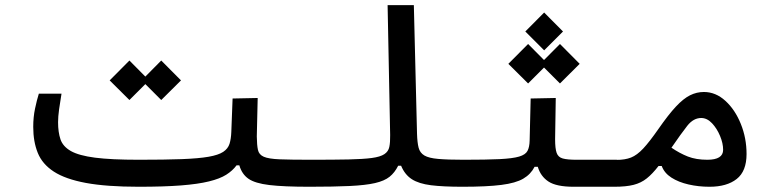

<svg xmlns="http://www.w3.org/2000/svg" viewBox="-20 -713 2970 736"><path d="M0 0Z M512.2 2.9Q388.7 2.9 309.6 -11.7Q230.5 -26.4 186.3 -55.2Q142.1 -84 124.8 -127Q107.4 -169.9 107.4 -226.6Q107.4 -264.2 114.3 -296.6Q121.1 -329.1 128.9 -354H215.8Q210.4 -322.8 206.5 -293.9Q202.6 -265.1 202.6 -244.6Q202.6 -206.1 211.9 -178.7Q221.2 -151.4 251.7 -134Q282.2 -116.7 344.2 -108.6Q406.2 -100.6 512.2 -100.6Q611.8 -100.6 676.8 -103Q741.7 -105.5 779.5 -112.1Q817.4 -118.7 835.7 -130.9Q854 -143.1 859.9 -161.9Q865.7 -180.7 866.7 -207.5L871.6 -335.4L967.8 -337.4L964.4 -189.9Q964.8 -156.7 968.8 -138.4Q972.7 -120.1 991.2 -112.1Q1009.8 -104 1052 -102.3Q1094.2 -100.6 1171.9 -100.6Q1190.4 -100.6 1199.5 -91.3Q1208.5 -82 1208.5 -56.2Q1208.5 -22 1196 -9.5Q1183.6 2.9 1166 2.9Q1067.4 2.9 1012.5 -3.7Q957.5 -10.3 932.4 -27.8Q907.2 -45.4 897.5 -79.1H886.7Q871.6 -58.6 847.2 -43.2Q822.8 -27.8 781 -17.6Q739.3 -7.3 674.1 -2.2Q608.9 2.9 512.2 2.9ZM598.1 -329.6 537.1 -390.6 476.1 -329.6 400.4 -404.8 476.1 -481 537.1 -419.4 598.1 -481 673.8 -404.8Z M1166 2.9Q1137.7 2.9 1137.7 -51.3Q1137.7 -80.1 1147.5 -90.3Q1157.2 -100.6 1171.9 -100.6Q1259.3 -100.6 1315.9 -101.8Q1372.6 -103 1405.3 -107.4Q1438 -111.8 1453.4 -122.1Q1468.8 -132.3 1472.4 -149.9Q1476.1 -167.5 1475.6 -195.3L1465.8 -693.4H1566.4L1578.6 -199.7Q1579.6 -166.5 1584.7 -146.7Q1589.8 -127 1606.9 -116.9Q1624 -106.9 1659.9 -103.8Q1695.8 -100.6 1757.8 -100.6Q1794.4 -100.6 1794.4 -51.3Q1794.4 -20.5 1783.9 -8.8Q1773.4 2.9 1752 2.9Q1678.7 2.9 1632.1 -2.9Q1585.4 -8.8 1558.6 -26.1Q1531.7 -43.5 1517.6 -77.6H1506.3Q1493.2 -51.3 1473.4 -35.4Q1453.6 -19.5 1417.5 -11.2Q1381.3 -2.9 1320.8 0Q1260.3 2.9 1166 2.9Z M1752 2.9 1757.8 -100.6Q1844.2 -100.6 1894.8 -103Q1945.3 -105.5 1970 -112.8Q1994.6 -120.1 2002.2 -134.8Q2009.8 -149.4 2010.3 -174.3L2014.2 -335.4L2110.4 -337.4L2107.9 -179.2Q2107.9 -143.6 2113.8 -127Q2119.6 -110.4 2137.2 -105.5Q2154.8 -100.6 2190.4 -100.6H2343.8Q2362.3 -100.6 2371.3 -87.6Q2380.4 -74.7 2380.4 -56.2Q2380.4 -22 2367.9 -9.5Q2355.5 2.9 2337.9 2.9H2179.2Q2112.8 2.9 2082.5 -17.1Q2052.2 -37.1 2041.5 -73.7H2029.3Q2014.6 -44.9 1985.8 -28.1Q1957 -11.2 1901.9 -4.2Q1846.7 2.9 1752 2.9ZM2126.5 -393.1 2065.4 -454.1 2004.4 -393.1 1928.7 -468.3 2004.4 -544.4 2065.4 -482.9 2126.5 -544.4 2202.1 -468.3ZM2065.9 -520 1993.7 -592.3 2065.9 -665 2138.2 -592.3Z M2335 2.9Q2321.8 2.9 2315.7 -10.3Q2309.6 -23.4 2309.6 -56.2Q2309.6 -80.6 2318.1 -90.3Q2326.7 -100.1 2343.8 -100.1Q2376 -100.1 2398.9 -109.1Q2421.9 -118.2 2445.8 -143.8Q2469.7 -169.4 2504.4 -219.2Q2542.5 -273.9 2571 -304.4Q2599.6 -335 2625 -347.7Q2650.4 -360.4 2678.2 -360.4Q2723.6 -360.4 2760.7 -326.4Q2797.9 -292.5 2819.8 -238Q2841.8 -183.6 2841.8 -122.6Q2841.8 -56.6 2804 -26.9Q2766.1 2.9 2699.7 2.9Q2657.7 2.9 2619.4 -5.9Q2581.1 -14.6 2553.7 -32.2Q2526.4 -49.8 2516.6 -76.7H2504.4Q2481 -46.4 2459.2 -29.1Q2437.5 -11.7 2408.7 -4.4Q2379.9 2.9 2335 2.9ZM2553.7 -147Q2585 -125.5 2616.7 -113Q2648.4 -100.6 2691.4 -100.6Q2752 -100.6 2752 -138.7Q2752 -163.6 2740.2 -191.9Q2728.5 -220.2 2709.5 -240.5Q2690.4 -260.7 2668 -260.7Q2638.2 -260.7 2614.7 -231Q2591.3 -201.2 2554.7 -147.9Q2554.2 -147.5 2553.7 -147Z"/></svg>

Font: CaskaydiaCove NFP
Style: Regular
Weight: 400
Designer: Aaron Bell
Foundry: Saja Typeworks
Version: Version 2111.001; VTT 6.35;Nerd Fonts 3.1.1